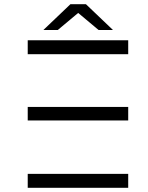

<svg xmlns="http://www.w3.org/2000/svg" viewBox="-20 -901 709 921"><path d="M113 0H595V-67H113ZM595 -323V-388H113V-323ZM595 -641V-708H113V-641ZM355 -839 453 -757H522L392 -881H318L188 -757H257Z"/></svg>

Font: Montserrat-Alt1
Style: Regular
Weight: 400
Designer: Differentunic
Foundry: Differentunic
Version: Version 7.222